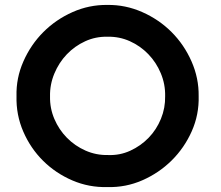

<svg xmlns="http://www.w3.org/2000/svg" viewBox="-20 -751 897 779"><path d="M416 -731Q489 -732 557 -702Q625 -672 676 -621Q727 -570 757 -502Q787 -434 786 -361Q788 -286 758 -218.5Q728 -151 676.5 -100Q625 -49 557.5 -19.5Q490 10 416 8Q341 10 273.5 -19Q206 -48 155 -98.5Q104 -149 74.5 -217Q45 -285 47 -361Q45 -434 75 -502Q105 -570 156 -621Q207 -672 274.5 -702Q342 -732 416 -731ZM418 -122Q466 -120 508.5 -139.5Q551 -159 583 -192Q615 -225 633 -269Q651 -313 650 -361Q651 -409 632.5 -453.5Q614 -498 581.5 -531.5Q549 -565 506.5 -584Q464 -603 416 -602Q368 -603 325.5 -583.5Q283 -564 251 -530.5Q219 -497 200.5 -452.5Q182 -408 183 -360Q182 -312 200.5 -268.5Q219 -225 251.5 -192Q284 -159 327 -140Q370 -121 418 -122Z"/></svg>

Font: Stadtwerke
Style: Bold
Weight: 700
Designer: Santiago Orozco
Foundry: Typemade
Version: Version 1.003